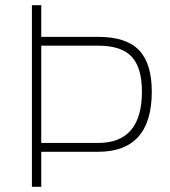

<svg xmlns="http://www.w3.org/2000/svg" viewBox="-20 -720 655 740"><path d="M358 -169Q527 -169 527 -367Q527 -459 487.5 -501.5Q448 -544 358 -544H139V-169ZM358 -135H139V0H103V-700H139V-578H358Q466 -578 515.5 -527Q565 -476 565 -367Q565 -135 358 -135Z"/></svg>

Font: TitilliumText22L Th
Style: Thin
Weight: 100
Designer: Campivisivi
Foundry: Campivisivi
Version: 1.000